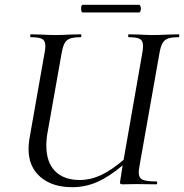

<svg xmlns="http://www.w3.org/2000/svg" viewBox="-20 -768 767 800"><path d="M400 -38Q442 -57 495 -102L572 -542Q576 -561 576 -576Q576 -598 563 -605.5Q550 -613 516 -613Q514 -613 514 -619Q514 -625 516 -625L559 -624Q597 -622 620 -622Q643 -622 681 -624L725 -625Q727 -625 727 -619Q727 -613 725 -613Q695 -613 680 -607.5Q665 -602 657 -588Q649 -574 644 -544L562 -81Q558 -57 558 -50Q558 -27 573.5 -19.5Q589 -12 631 -12Q635 -12 635 -6Q635 0 631 0L548 -1L493 0Q485 0 482.5 -1.5Q480 -3 480 -9L491 -79Q434 -31 384.5 -9.5Q335 12 281 12Q198 12 148.5 -30.5Q99 -73 99 -147Q99 -165 102 -186L165 -544Q169 -561 169 -576Q169 -598 156 -605.5Q143 -613 108 -613Q106 -613 106 -619Q106 -625 108 -625L150 -624Q188 -622 211 -622Q235 -622 273 -624L317 -625Q319 -625 319 -619Q319 -613 317 -613Q286 -613 271 -607Q256 -601 248.5 -586.5Q241 -572 236 -542L179 -221Q173 -190 173 -162Q173 -92 209.5 -55Q246 -18 313 -18Q357 -18 400 -38ZM318 -732Q318 -748 325 -748H559Q563 -748 565 -743Q567 -738 567 -732Q567 -726 565 -721Q563 -716 559 -716H325Q318 -716 318 -732Z"/></svg>

Font: CormorantInfant-MediumItalic
Style: Italic
Weight: 500
Italic angle: -10°
Designer: Christian Thalmann (Catharsis Fonts)
Foundry: Catharsis Fonts
Version: Version 3.303